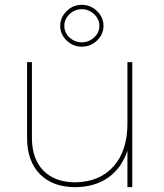

<svg xmlns="http://www.w3.org/2000/svg" viewBox="-20 -774 677 794"><path d="M527 -517V0H507V-151Q483 -79 428 -40Q373 -1 292 0Q198 0 145 -54Q92 -108 92 -204V-517H112V-204Q112 -117 159.5 -68.5Q207 -20 292 -20Q393 -22 450 -86.5Q507 -151 507 -264V-517ZM408 -667Q408 -632 381.5 -606.5Q355 -581 318 -581Q282 -581 255.5 -606.5Q229 -632 229 -667Q229 -702 255.5 -728Q282 -754 318 -754Q355 -754 381.5 -728Q408 -702 408 -667ZM246 -667Q246 -639 267.5 -619Q289 -599 318 -599Q347 -599 369 -619Q391 -639 391 -667Q391 -695 369 -715.5Q347 -736 318 -736Q289 -736 267.5 -715.5Q246 -695 246 -667Z"/></svg>

Font: Montserrat-Arabic Thin
Style: Regular
Weight: 250
Designer: Mohamed Gaber
Foundry: Kief Type Foundry
Version: Version 5.008